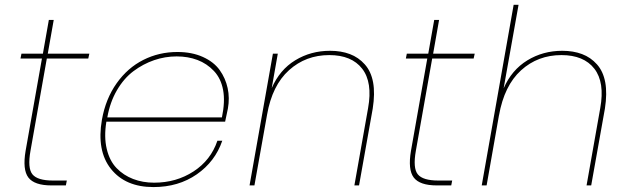

<svg xmlns="http://www.w3.org/2000/svg" viewBox="-20 -760 2571 787"><path d="M85 -142.1 151.9 -520H64L67.9 -540H155.8L180.2 -678.2H200.2L175.8 -540H346.2L341.8 -520H171.9L105 -142.1Q92.3 -70.8 113 -45.4Q133.8 -20 196.8 -20H253.9L250 0H190.9Q121.1 0 96.4 -32.2Q71.8 -64.5 85 -142.1Z M704.1 -528.8Q656.7 -528.8 611.8 -513.4Q566.9 -498 527.3 -468.5Q487.8 -439 459.2 -389.9Q430.7 -340.8 419.9 -278.8H889.6Q903.3 -343.8 894.5 -391.1Q885.7 -438.5 856.9 -469Q828.1 -499.5 789.3 -514.2Q750.5 -528.8 704.1 -528.8ZM891.1 -183.1Q861.8 -97.7 786.6 -45.4Q711.4 6.8 608.9 6.8Q494.1 6.8 434.8 -67.6Q375.5 -142.1 397.9 -270Q413.1 -355 458 -418.5Q502.9 -481.9 567.4 -514.4Q631.8 -546.9 707 -546.9Q766.6 -546.9 811.5 -526.6Q856.4 -506.3 880.4 -472.9Q904.3 -439.5 913.1 -398.9Q921.9 -358.4 914.1 -314.9Q906.2 -274.9 902.8 -261.2H416Q405.8 -198.7 417.5 -149.7Q429.2 -100.6 457.8 -71Q486.3 -41.5 525.6 -26.4Q564.9 -11.2 611.8 -11.2Q702.6 -11.2 773.4 -57.4Q844.2 -103.5 871.1 -183.1Z M1432.6 0 1488.8 -316.9Q1507.8 -422.4 1464.6 -478.3Q1421.4 -534.2 1329.6 -534.2Q1233.4 -534.2 1164.6 -472.2Q1095.7 -410.2 1074.7 -290L1022.9 0H1002.9L1098.6 -540H1118.7L1093.8 -398.9Q1126.5 -474.1 1190.2 -512.9Q1253.9 -551.8 1333 -551.8Q1378.4 -551.8 1414.1 -538.3Q1449.7 -524.9 1475.3 -496.1Q1501 -467.3 1509.3 -422.4Q1517.6 -377.4 1507.8 -314.9L1451.7 0Z M1664.6 -142.1 1731.4 -520H1643.6L1647.5 -540H1735.4L1759.8 -678.2H1779.8L1755.4 -540H1925.8L1921.4 -520H1751.5L1684.6 -142.1Q1671.9 -70.8 1692.6 -45.4Q1713.4 -20 1776.4 -20H1833.5L1829.6 0H1770.5Q1700.7 0 1676 -32.2Q1651.4 -64.5 1664.6 -142.1Z M1954.6 0 2085.4 -740.2H2105.5L2044.4 -397.9Q2077.1 -473.1 2141.4 -512.5Q2205.6 -551.8 2284.7 -551.8Q2330.1 -551.8 2365.7 -538.3Q2401.4 -524.9 2427 -496.1Q2452.6 -467.3 2460.9 -422.4Q2469.2 -377.4 2459.5 -314.9L2403.3 0H2384.3L2440.4 -316.9Q2459.5 -422.4 2416.3 -478.3Q2373 -534.2 2281.2 -534.2Q2184.6 -534.2 2115.7 -471.7Q2046.9 -409.2 2025.4 -287.1V-288.1L1974.6 0Z"/></svg>

Font: SVN-Poppins Thin
Style: Italic
Weight: 100
Italic angle: -10°
Designer: Ninad Kale (Devanagari), Jonny Pinhorn (Latin)
Foundry: Indian Type Foundry
Version: Version 3.002 2017